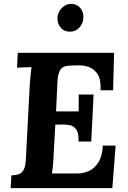

<svg xmlns="http://www.w3.org/2000/svg" viewBox="-20 -973 663 993"><path d="M570 -700 565 -506H500Q503 -561 485 -589Q467 -617 439.5 -626.5Q412 -636 385 -635L349 -634Q328 -634 312.5 -628.5Q297 -623 288 -604.5Q279 -586 277 -547L270 -397H387Q387 -411 387 -426.5Q387 -442 387 -457Q387 -472 387 -484H464L452 -241H386Q388 -283 375.5 -302Q363 -321 341 -325.5Q319 -330 292 -329L266 -328L257 -164Q256 -137 253.5 -113Q251 -89 249 -76H383Q413 -76 441.5 -89.5Q470 -103 489.5 -134.5Q509 -166 512 -220H578L561 0H35L39 -66Q61 -67 77 -72Q93 -77 102.5 -95Q112 -113 114 -153L134 -536Q136 -563 138.5 -588Q141 -613 143 -626Q127 -625 103 -624.5Q79 -624 68 -623L72 -700ZM348 -953Q377 -953 395 -932Q413 -911 411 -881Q410 -852 390.5 -830.5Q371 -809 341 -809Q311 -809 293.5 -830.5Q276 -852 277 -881Q279 -911 300 -932Q321 -953 348 -953Z"/></svg>

Font: Lora
Style: Italic
Weight: 400
Italic angle: -3°
Designer: Olga Karpushina, Alexei Vanyashin (Cyrillic)
Foundry: Cyreal
Version: Version 3.008